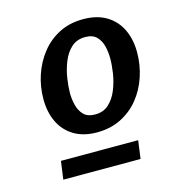

<svg xmlns="http://www.w3.org/2000/svg" viewBox="-78 -780 531 593"><g transform="rotate(-15 187.5 -483.5)"><path d="M375 -573Q375 -533 362.5 -495.5Q350 -458 326.5 -429Q303 -400 269 -383Q235 -366 192 -366Q149 -366 119 -384Q89 -402 73.5 -434Q58 -466 58 -508Q58 -548 70.5 -585Q83 -622 106.5 -651.5Q130 -681 163.5 -698Q197 -715 240 -715Q284 -715 314 -697Q344 -679 359.5 -647Q375 -615 375 -573ZM290 -576Q290 -596 285.5 -615Q281 -634 268.5 -647Q256 -660 232 -660Q205 -660 187.5 -644Q170 -628 160 -603Q150 -578 146 -551.5Q142 -525 142 -505Q142 -485 147 -465.5Q152 -446 164.5 -433.5Q177 -421 201 -421Q227 -421 244.5 -437Q262 -453 272 -478Q282 -503 286 -529Q290 -555 290 -576ZM53 -252 61 -310H308L300 -252Z"/></g></svg>

Font: Rosario
Style: Italic
Weight: 400
Italic angle: -8.05°
Designer: Hector Gatti
Foundry: Omnibus Type
Version: Version 1.201